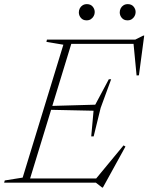

<svg xmlns="http://www.w3.org/2000/svg" viewBox="-48 -862 701 906"><path d="M251 -651 171 -664.5 173.5 -675H294.5L88 0H-28.5L-25.5 -10.5L59 -24ZM581.5 -662 603.5 -655H252.5L259.5 -675H590L628 -694H632.5L607.5 -506.5L596.5 -506ZM434 23 404.5 0H53L59.5 -20H431.5L396.5 -8.5L535 -176L544 -170.5L437.5 23ZM394 -218.5H382.5L393.5 -339.5L182.5 -344L188.5 -362L401.5 -368L465.5 -488H476.5L427 -353ZM360.5 -766Q343.5 -766 333.8 -777.5Q324 -789 324 -803.5Q324 -813.5 328.5 -822.5Q333 -831.5 341.8 -837Q350.5 -842.5 362 -842.5Q379.5 -842.5 389.2 -831Q399 -819.5 399 -805Q399 -795 394.2 -786.2Q389.5 -777.5 381.2 -771.8Q373 -766 360.5 -766ZM553.5 -766Q536.5 -766 526.8 -777.5Q517 -789 517 -803.5Q517 -813.5 521.5 -822.5Q526 -831.5 534.8 -837Q543.5 -842.5 555 -842.5Q572.5 -842.5 582.2 -831Q592 -819.5 592 -805Q592 -795 587.2 -786.2Q582.5 -777.5 574.2 -771.8Q566 -766 553.5 -766Z"/></svg>

Font: Newsreader 24pt ExtraLight
Style: Italic
Weight: 250
Italic angle: -17°
Designer: Hugues Gentile
Foundry: Production Type
Version: Version 1.003